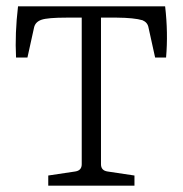

<svg xmlns="http://www.w3.org/2000/svg" viewBox="-20 -588 579 608"><path d="M405.8 0H132.8V-32.2L217.8 -44.9Q238.8 -47.9 238.8 -67.9V-532.2H191.9Q130.9 -532.2 111.3 -525.4Q91.8 -518.6 87.9 -501L66.9 -405.8H30.8Q26.9 -481.9 37.1 -567.9H502.9Q512.7 -483.9 505.9 -405.8H471.2L450.2 -501Q447.3 -517.1 431.2 -523.9Q405.3 -531.7 349.1 -532.2H299.8V-67.9Q299.8 -47.9 320.8 -44.9L405.8 -32.2Z"/></svg>

Font: Yrsa-Light
Style: Regular
Weight: 300
Designer: Anna Giedrys (Yrsa+Rasa design), David Brezina (Yrsa art-direction, Rasa art-direction, design)
Foundry: Rosetta Type Foundry
Version: Version 1.001;PS 1.1;hotconv 1.0.88;makeotf.lib2.5.647800